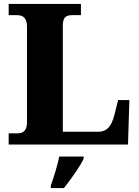

<svg xmlns="http://www.w3.org/2000/svg" viewBox="-20 -734 707 975"><path d="M24 -57H72Q92 -57 104.5 -70Q117 -83 117 -113V-599Q117 -657 68 -657H24V-714H391V-657H345Q320 -657 309.5 -645Q299 -633 299 -602V-65H480Q511 -65 530.5 -85.5Q550 -106 561 -151L580 -226H637L630 0H24ZM238 208Q250 176 262.5 133Q275 90 281 61H405V71Q385 117 305 221H238Z"/></svg>

Font: Noto Serif ExtraBold
Style: Regular
Weight: 800
Designer: Monotype Design Team
Foundry: Monotype Imaging Inc.
Version: Version 1.001